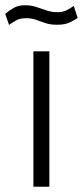

<svg xmlns="http://www.w3.org/2000/svg" viewBox="-28 -713 316 733"><path d="M160.5 -517V0H99.5V-517ZM268.5 -644.5Q256.5 -636.5 238.5 -627.5Q220.5 -618.5 190 -618.5Q164 -618.5 145.5 -624.8Q127 -631 110 -637.2Q93 -643.5 72 -643.5Q47.5 -643.5 33.5 -635.2Q19.5 -627 6.5 -618L-8 -660Q7.5 -673.5 25 -683.2Q42.5 -693 68 -693Q90.5 -693 110.2 -686.5Q130 -680 149.5 -673.2Q169 -666.5 190.5 -666.5Q211 -666.5 225 -673.2Q239 -680 253.5 -690.5Z"/></svg>

Font: Public Sans Thin ExtraLight
Style: Regular
Weight: 250
Version: Version 1.007